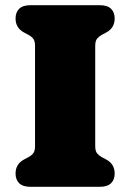

<svg xmlns="http://www.w3.org/2000/svg" viewBox="-20 -720 502 740"><path d="M347 -157Q347 -137.5 354.5 -128.8Q362 -120 373 -114L389 -105.5Q422 -88 422 -51Q422 -27.5 408 -13.8Q394 0 364.5 0H97.5Q68 0 54 -13.8Q40 -27.5 40 -51Q40 -88 73 -105.5L89 -114Q100.5 -120 107.8 -128.8Q115 -137.5 115 -157V-543Q115 -562.5 107.8 -571.2Q100.5 -580 89 -586L73 -594.5Q40 -612 40 -649Q40 -672.5 54 -686.2Q68 -700 97.5 -700H364.5Q394 -700 408 -686.2Q422 -672.5 422 -649Q422 -612 389 -594.5L373 -586Q362 -580 354.5 -571.2Q347 -562.5 347 -543Z"/></svg>

Font: Fraunces SuperSoft Wonky
Style: Regular
Weight: 900
Version: Version 1.000;[b76b70a41]